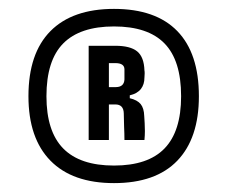

<svg xmlns="http://www.w3.org/2000/svg" viewBox="-20 -903 512 432"><path d="M236.5 -491Q143 -491 93.5 -541.5Q44 -592 44 -686.5Q44 -783 93.5 -833Q143 -883 236.5 -883Q330.5 -883 379 -833Q427.5 -783 427.5 -686.5Q427.5 -592 379 -541.5Q330.5 -491 236.5 -491ZM236.5 -530.5Q313 -530.5 350.2 -569Q387.5 -607.5 387.5 -686.5Q387.5 -767 350.2 -805.2Q313 -843.5 236.5 -843.5Q160 -843.5 122.2 -805.2Q84.5 -767 84.5 -686.5Q84.5 -607.5 122.2 -569Q160 -530.5 236.5 -530.5ZM179.5 -588V-800H239.5Q273 -800 288.5 -787.5Q304 -775 305 -744.5Q305.5 -742.5 305.5 -738Q305.5 -733.5 305 -728.5Q305 -713 297 -702.8Q289 -692.5 272 -688.5V-682Q289 -678 296.5 -668.8Q304 -659.5 304.5 -642Q305 -634.5 305.5 -626Q306 -617.5 306 -608Q306 -598.5 305 -588H260Q260 -602 259.2 -618.5Q258.5 -635 258.5 -648Q258 -668 239.5 -668H225V-588ZM225 -707H240.5Q249.5 -707 254.5 -711.2Q259.5 -715.5 260 -724Q260 -730 260 -735.2Q260 -740.5 260 -747.5Q259.5 -761 239.5 -761H225Z"/></svg>

Font: Big Shoulders
Style: Bold
Weight: 700
Designer: Patric King
Foundry: XO Type Co
Version: Version 2.002